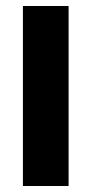

<svg xmlns="http://www.w3.org/2000/svg" viewBox="-20 -621 306 641"><path d="M56.5 -232V-601H209V-232ZM56.5 0V-285.5H209V0Z"/></svg>

Font: Anek Gujarati
Style: Bold
Weight: 700
Version: Version 1.003